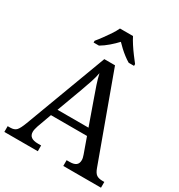

<svg xmlns="http://www.w3.org/2000/svg" viewBox="-213 -1072 1131 1213"><g transform="rotate(30 352.5 -465.5)"><path d="M0 0V-42H19Q48 -42 62.5 -57Q77 -72 95 -120L317 -714H395L621 -95Q632 -64 647.5 -53Q663 -42 692 -42H705V0H430V-42H453Q483 -42 498 -53.5Q513 -65 513 -90Q513 -98 511 -107Q509 -116 505 -127L465 -239H202L164 -134Q160 -122 157.5 -110.5Q155 -99 155 -91Q155 -66 171.5 -54Q188 -42 221 -42H244V0ZM221 -289H447L385 -464Q369 -508 356 -547Q343 -586 335 -622Q328 -586 317 -553Q306 -520 289 -473ZM206 -784Q222 -803 241 -829Q260 -855 278 -882Q296 -909 306 -931H401Q412 -909 429.5 -882Q447 -855 466.5 -829Q486 -803 501 -784V-771H462Q443 -782 423.5 -797Q404 -812 386 -828.5Q368 -845 353 -861Q331 -837 302.5 -812.5Q274 -788 245 -771H206Z"/></g></svg>

Font: Noto Naskh Arabic UI
Style: Regular
Weight: 400
Designer: Monotype Design Team, David Williams, Mohamad Dakak and Nizar Qandah
Foundry: Monotype Imaging Inc.
Version: Version 2.014